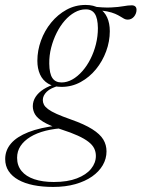

<svg xmlns="http://www.w3.org/2000/svg" viewBox="-94 -484 558 758"><path d="M410 -406.5Q402.5 -406.5 396 -410Q389.5 -413.5 381.2 -418.8Q373 -424 360.5 -429.5Q348 -435 328.5 -439Q309 -443 279.5 -444L266 -459Q314 -453 344 -454.5Q374 -456 393 -459.5Q412 -463 426 -463Q435 -463 440 -458.5Q445 -454 445 -445Q445 -437.5 442.2 -430.5Q439.5 -423.5 434.8 -418Q430 -412.5 423.8 -409.5Q417.5 -406.5 410 -406.5ZM149 -158.5Q170.5 -158.5 191.5 -170.2Q212.5 -182 231 -203Q249.5 -224 263.2 -251.2Q277 -278.5 284.8 -309.8Q292.5 -341 292.5 -373Q292 -412.5 280 -430Q268 -447.5 244 -447Q222 -447 201 -435.2Q180 -423.5 161.8 -402.8Q143.5 -382 129.8 -354.5Q116 -327 108 -296Q100 -265 100.5 -232.5Q101 -193.5 112.8 -176Q124.5 -158.5 149 -158.5ZM244 -464.5Q276 -464.5 297.2 -451.5Q318.5 -438.5 329 -415.2Q339.5 -392 339.5 -361Q339.5 -320.5 325 -281.2Q310.5 -242 284.8 -210.5Q259 -179 224.2 -160Q189.5 -141 149 -141Q117 -141 95.8 -154Q74.5 -167 64 -190.2Q53.5 -213.5 53.5 -244Q53.5 -284.5 67.8 -323.8Q82 -363 108 -394.8Q134 -426.5 168.5 -445.5Q203 -464.5 244 -464.5ZM116 254Q73 254 38.2 247Q3.5 240 -21.5 226Q-46.5 212 -60 191.5Q-73.5 171 -73.5 144Q-73.5 109.5 -50.8 82.8Q-28 56 18 37.8Q64 19.5 135 11.5L167 12.5V21.5Q122.5 23 86.8 32Q51 41 25.8 56.5Q0.5 72 -13 92.5Q-26.5 113 -26.5 139Q-26.5 169.5 -9 191Q8.5 212.5 41.2 223.5Q74 234.5 118.5 234.5Q172.5 234.5 209.5 220.2Q246.5 206 265.5 182.5Q284.5 159 284.5 131.5Q284.5 115.5 277.8 101.8Q271 88 255.2 75.8Q239.5 63.5 213.2 51.5Q187 39.5 148 27Q101.5 12 77.2 -2.8Q53 -17.5 44.2 -32.8Q35.5 -48 35.5 -64.5Q35.5 -84.5 46.5 -101.5Q57.5 -118.5 78.2 -131.8Q99 -145 128.5 -153.5L140.5 -146Q106 -137 90.5 -121.8Q75 -106.5 75 -89Q75 -79.5 79.5 -70.8Q84 -62 96 -53Q108 -44 129.8 -34.2Q151.5 -24.5 185.5 -12.5Q239.5 6.5 270.2 26Q301 45.5 313.8 66.8Q326.5 88 326.5 113.5Q326.5 142.5 311.8 168Q297 193.5 269.5 212.8Q242 232 203.2 243Q164.5 254 116 254Z"/></svg>

Font: Newsreader 36pt Light
Style: Italic
Weight: 300
Italic angle: -17°
Designer: Hugues Gentile
Foundry: Production Type
Version: Version 1.003